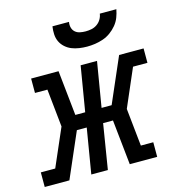

<svg xmlns="http://www.w3.org/2000/svg" viewBox="-145 -845 864 940"><g transform="rotate(-15 287.5 -375.0)"><path d="M-34 0V-74H39L122 -265L102 -457H39V-530H178L202 -302H252L290 -530H373L335 -302H386L485 -530H609V-457H536L453 -265L473 -74H536V0H397L373 -228H323L286 0H202L240 -228H190L91 0ZM345 -610Q325 -610 305 -613Q285 -616 267.5 -623Q250 -630 235.5 -643Q221 -656 213 -673Q205 -690 204 -710Q203 -730 206 -750H290Q287 -736 290.5 -722Q294 -708 304 -699Q314 -690 328 -687Q342 -684 357 -684Q372 -684 387 -687Q402 -690 415 -699Q428 -708 436 -721.5Q444 -735 446 -750H530Q526 -729 518.5 -709.5Q511 -690 497 -673Q483 -656 465 -643Q447 -630 426.5 -623Q406 -616 385.5 -613Q365 -610 345 -610Z"/></g></svg>

Font: Iosevka Slab Extended
Style: Italic
Weight: 400
Width: 7
Italic angle: -9°
Monospace: yes
Designer: Belleve Invis
Foundry: Belleve Invis
Version: Version 11.1.0; ttfautohint (v1.8.3)